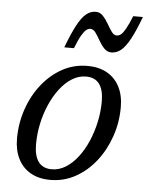

<svg xmlns="http://www.w3.org/2000/svg" viewBox="-51 -728 602 780"><g transform="rotate(5 250.0 -338.0)"><path d="M293.5 -464.5Q341 -464.5 374.2 -445.5Q407.5 -426.5 425.2 -391.8Q443 -357 443 -309Q443 -246 423 -188.8Q403 -131.5 367.8 -86.8Q332.5 -42 285.2 -16Q238 10 183 10Q136 10 102.8 -9Q69.5 -28 51.8 -63Q34 -98 34 -145.5Q34 -208.5 53.8 -266Q73.5 -323.5 109 -368.2Q144.5 -413 191.5 -438.8Q238.5 -464.5 293.5 -464.5ZM185 -33.5Q215 -33.5 242 -50.2Q269 -67 291.2 -96Q313.5 -125 329.8 -162.5Q346 -200 355 -241.8Q364 -283.5 364 -325.5Q364 -373 346 -397Q328 -421 292 -421Q262 -421 235 -404.2Q208 -387.5 185.8 -358.5Q163.5 -329.5 147 -292Q130.5 -254.5 121.8 -212.8Q113 -171 113 -129.5Q113 -82 131 -57.8Q149 -33.5 185 -33.5ZM500.5 -682Q479 -624.5 460.8 -590.8Q442.5 -557 424.5 -542.2Q406.5 -527.5 385.5 -527.5Q368 -527.5 355.5 -540.8Q343 -554 333.2 -571.5Q323.5 -589 314 -602.2Q304.5 -615.5 292.5 -615.5Q284 -615.5 275.8 -609.2Q267.5 -603 257 -585.2Q246.5 -567.5 232.5 -531.5H193Q215 -589.5 233 -623.2Q251 -657 269 -671.8Q287 -686.5 308 -686.5Q325.5 -686.5 338 -673Q350.5 -659.5 360.2 -642.2Q370 -625 379.5 -611.5Q389 -598 401 -598Q409.5 -598 417.8 -604.2Q426 -610.5 436.5 -628.8Q447 -647 461 -682Z"/></g></svg>

Font: Newsreader
Style: Italic
Weight: 400
Italic angle: -17°
Designer: Hugues Gentile
Foundry: Production Type
Version: Version 1.003